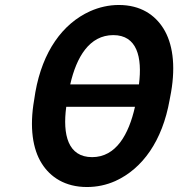

<svg xmlns="http://www.w3.org/2000/svg" viewBox="-20 -741 716 771"><path d="M661 -339 667 -371C686 -481 673 -568 636 -627C602 -681 545 -721 457 -721C417 -721 378 -712 342 -696C231 -646 151 -534 122 -371L117 -339C98 -230 111 -142 148 -84C182 -30 241 10 329 10C369 10 407 2 443 -14C553 -64 632 -176 661 -339ZM246 -312H522C497 -201 446 -110 350 -110C253 -110 231 -200 246 -312ZM538 -402H262C287 -512 339 -600 435 -600C530 -600 552 -512 538 -402Z"/></svg>

Font: Asimov
Style: NarIt
Weight: 500
Designer: Google
Version: Version 2.000980; 2014